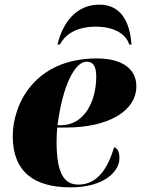

<svg xmlns="http://www.w3.org/2000/svg" viewBox="-20 -798 608 828"><path d="M228 -606H238C257 -640 297 -683 394 -683C481 -683 527 -644 537 -606H547C540 -704 502 -778 408 -778C306 -778 249 -696 228 -606ZM285 10C428 10 495 -58 495 -115C495 -147 485 -159 472 -163C444 -68 398 -2 318 -2C259 -2 224 -46 224 -186C224 -195 225 -236 227 -248H266C441 -248 568 -316 568 -426C568 -501 507 -546 398 -546C128 -546 35 -347 35 -211C35 -56 128 10 285 10ZM243 -258H228C251 -436 305 -532 353 -532C381 -532 395 -514 395 -468C395 -360 343 -258 243 -258Z"/></svg>

Font: Noto Serif Display Black
Style: Italic
Weight: 900
Italic angle: -12°
Designer: Monotype Design Team
Foundry: Monotype Imaging Inc.
Version: Version 2.009